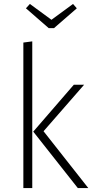

<svg xmlns="http://www.w3.org/2000/svg" viewBox="-20 -950 474 970"><path d="M143 -741V0H98V-735ZM405 -522 200 -287 426 0H373L148 -285L353 -522ZM349 -930 368 -908 253 -808H226L111 -908L131 -930L240 -850Z"/></svg>

Font: Fira Sans Condensed ExtraLight
Style: Regular
Weight: 275
Width: 3
Designer: Carrois Corporate & Edenspiekermann AG
Foundry: Carrois Corporate GbR & Edenspiekermann AG
Version: Version 4.203